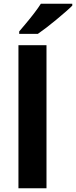

<svg xmlns="http://www.w3.org/2000/svg" viewBox="-20 -1000 404 1020"><path d="M227 0H78V-760H227ZM364 -970Q350 -956 327 -936Q304 -916 277.5 -894Q251 -872 225.5 -852.5Q200 -833 181 -820H82V-833Q98 -852 119.5 -877.5Q141 -903 162 -930.5Q183 -958 197 -980H364Z"/></svg>

Font: Noto Sans Devanagari UI
Style: Bold
Weight: 700
Designer: Jelle Bosma - Monotype Design Team
Foundry: Monotype Imaging Inc.
Version: Version 2.004; ttfautohint (v1.8.4.7-5d5b)